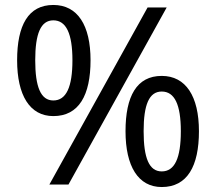

<svg xmlns="http://www.w3.org/2000/svg" viewBox="-20 -744 871 774"><path d="M195 -724C94 -724 49 -642 49 -501C49 -360 100 -276 195 -276C298 -276 345 -360 345 -501C345 -642 293 -724 195 -724ZM652 -714H575L179 0H256ZM195 -662C247 -662 272 -608 272 -501C272 -393 247 -339 195 -339C144 -339 122 -394 122 -501C122 -608 144 -662 195 -662ZM632 -438C531 -438 486 -356 486 -215C486 -74 537 10 632 10C735 10 782 -74 782 -215C782 -356 729 -438 632 -438ZM632 -375C684 -375 709 -322 709 -215C709 -106 684 -53 632 -53C581 -53 559 -107 559 -215C559 -322 581 -375 632 -375Z"/></svg>

Font: Noto Sans Psalter Pahlavi
Style: Regular
Weight: 400
Designer: Monotype Design Team
Foundry: Monotype Imaging Inc.
Version: Version 2.002